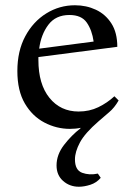

<svg xmlns="http://www.w3.org/2000/svg" viewBox="-20 -475 502 730"><path d="M355 -14Q303 31 284 66.5Q265 102 265 131Q265 172 292.5 182Q320 192 352 185L363 201Q347 220 323.5 227.5Q300 235 280 235Q245 235 220 213Q195 191 195 154Q195 113 223.5 76Q252 39 286 13V11Q278 13 267 14Q256 15 246 15Q195 15 149 -9Q103 -33 74.5 -81.5Q46 -130 46 -205Q46 -281 76 -337Q106 -393 156 -424Q206 -455 265 -455Q308 -455 344.5 -438Q381 -421 403.5 -386Q426 -351 426 -297L126 -258Q126 -253 126 -247Q126 -155 168 -103Q210 -51 279 -51Q320 -51 354 -67.5Q388 -84 415 -109L431 -93Q415 -65 394.5 -48Q374 -31 355 -14ZM244 -418Q192 -418 164 -381Q136 -344 129 -290L336 -317Q330 -360 310 -389Q290 -418 244 -418Z"/></svg>

Font: Bona Nova SC
Style: Regular
Weight: 400
Designer: Mateusz Machalski
Foundry: Capitalics
Version: Version 4.001; ttfautohint (v1.8.4.7-5d5b)